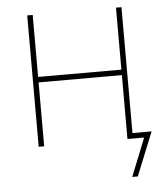

<svg xmlns="http://www.w3.org/2000/svg" viewBox="-51 -584 668 785"><g transform="rotate(-5 283.0 -191.5)"><path d="M464.8 -284.7V-262.2H104.5V-284.7ZM112.3 -539.1V0H89.8V-539.1ZM476.6 -539.1V0H454.1V-539.1ZM460 156.2 522.5 0H460.9V-22.5H555.2L482.9 156.2Z"/></g></svg>

Font: Inter 18pt Thin
Style: Regular
Weight: 250
Designer: Rasmus Andersson
Foundry: rsms
Version: Version 4.001;git-66647c0bb